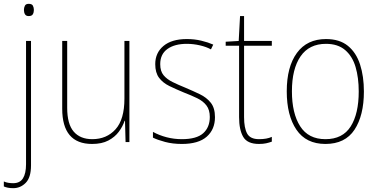

<svg xmlns="http://www.w3.org/2000/svg" viewBox="-52 -742 1976 1003"><path d="M73 -690Q73 -702 78 -712Q83 -722 98 -722Q115 -722 120 -712Q125 -702 125 -690Q125 -677 119.5 -667.5Q114 -658 98 -658Q84 -658 78.5 -667.5Q73 -677 73 -690ZM17 241Q1 241 -11 238.5Q-23 236 -32 232V206Q-21 211 -8.5 213Q4 215 17 215Q52 215 68 189.5Q84 164 84 116V-528H110V122Q110 185 82.5 213Q55 241 17 241Z M624 -528V0H604L601 -111H599Q589 -81 568.5 -53.5Q548 -26 514 -8Q480 10 429 10Q273 10 273 -174V-528H299V-179Q299 -94 333 -54.5Q367 -15 430 -15Q505 -15 551.5 -66.5Q598 -118 598 -227V-528Z M1071 -130Q1071 -66 1028 -28Q985 10 898 10Q850 10 810.5 -0.5Q771 -11 747 -23V-53Q780 -35 818.5 -25Q857 -15 898 -15Q975 -15 1009.5 -46Q1044 -77 1044 -131Q1044 -168 1026.5 -191Q1009 -214 978 -229Q947 -244 908 -259Q867 -276 833 -292.5Q799 -309 779 -335.5Q759 -362 759 -407Q759 -466 802 -502Q845 -538 924 -538Q964 -538 999.5 -529.5Q1035 -521 1062 -509L1050 -484Q1027 -497 992.5 -505Q958 -513 924 -513Q860 -513 822.5 -486Q785 -459 785 -407Q785 -370 802.5 -349Q820 -328 849.5 -313.5Q879 -299 916 -284Q956 -267 991.5 -250Q1027 -233 1049 -205.5Q1071 -178 1071 -130Z M1301 -15Q1322 -15 1338.5 -18Q1355 -21 1368 -27V-2Q1354 3 1338.5 6.5Q1323 10 1301 10Q1240 10 1218.5 -27Q1197 -64 1197 -130V-503H1127V-524L1195 -528L1202 -658H1223V-528H1368V-503H1223V-130Q1223 -74 1239 -44.5Q1255 -15 1301 -15Z M1849 -264Q1849 -139 1800 -64.5Q1751 10 1648 10Q1547 10 1496.5 -64.5Q1446 -139 1446 -265Q1446 -393 1499 -465.5Q1552 -538 1651 -538Q1722 -538 1765.5 -502.5Q1809 -467 1829 -405Q1849 -343 1849 -264ZM1473 -265Q1473 -150 1516 -82.5Q1559 -15 1648 -15Q1738 -15 1780 -81.5Q1822 -148 1822 -264Q1822 -336 1805.5 -392Q1789 -448 1751 -480.5Q1713 -513 1651 -513Q1563 -513 1518 -447.5Q1473 -382 1473 -265Z"/></svg>

Font: Noto Sans Thai SemCond Thin
Style: Regular
Weight: 100
Width: 4
Designer: Monotype Design Team
Foundry: Monotype Imaging Inc.
Version: Version 2.002; ttfautohint (v1.8.4.7-5d5b)